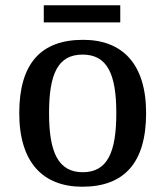

<svg xmlns="http://www.w3.org/2000/svg" viewBox="-20 -698 627 728"><path d="M146 -613H436V-678H146ZM292 10C451 10 534 -81 534 -269C534 -457 443 -547 295 -547C135 -547 53 -457 53 -269C53 -81 144 10 292 10ZM294 -45C200 -45 166 -122 166 -269C166 -417 199 -491 293 -491C387 -491 421 -417 421 -269C421 -122 388 -45 294 -45Z"/></svg>

Font: Noto Serif Yezidi Medium
Style: Regular
Weight: 500
Designer: Dalton Maag Ltd
Foundry: Dalton Maag Ltd
Version: Version 1.001